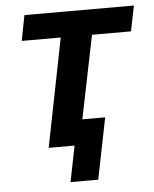

<svg xmlns="http://www.w3.org/2000/svg" viewBox="-50 -564 599 746"><g transform="rotate(-5 250.0 -191.0)"><path d="M206 -423H54L73 -522H500L480 -423H328L262 -99H351L303 140H195L223 0H122Z"/></g></svg>

Font: IBM Plex Sans SmBld
Style: Italic
Weight: 600
Italic angle: -11°
Designer: Mike Abbink, Paul van der Laan, Pieter van Rosmalen
Foundry: Bold Monday
Version: Version 3.005